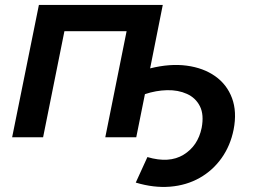

<svg xmlns="http://www.w3.org/2000/svg" viewBox="-20 -554 1025 775"><path d="M29 0 137 -534H637L586 -278Q666 -298 733.5 -289Q801 -280 848.5 -246.5Q896 -213 916.5 -158Q937 -103 923 -31Q910 34 874.5 84Q839 134 786 164Q733 194 667 199.5Q601 205 528 183L575 80Q663 106 721 70.5Q779 35 794 -38Q804 -91 787 -125Q770 -159 734.5 -175Q699 -191 654.5 -190Q610 -189 565 -174L530 0H405L491 -428H240L154 0Z"/></svg>

Font: Montserrat SemiBold
Style: Italic
Weight: 600
Italic angle: -11.3°
Designer: Julieta Ulanovsky
Foundry: Julieta Ulanovsky
Version: Version 9.000; ttfautohint (v1.8.4.7-5d5b)